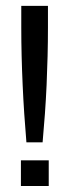

<svg xmlns="http://www.w3.org/2000/svg" viewBox="-20 -619 219 639"><path d="M139.6 -599.4H50.8V-528.3Q50.8 -480.5 52 -432.4Q53.2 -384.3 55.4 -336.2Q57.5 -288.2 60.7 -240.4Q64 -192.5 67.9 -145.4H121.8Q126.1 -192.5 129.5 -240.4Q132.9 -288.2 135.1 -336.2Q137.2 -384.3 138.4 -432.4Q139.6 -480.5 139.6 -528.3ZM142.2 -85.3H49.6V0H142.2Z"/></svg>

Font: SaysetthaMai Thin
Style: Regular
Weight: 100
Designer: John M. Durdin
Foundry: Lao Script for Windows
Version: Version 1.101